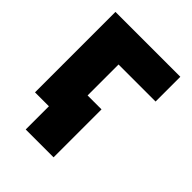

<svg xmlns="http://www.w3.org/2000/svg" viewBox="-190 -610 857 857"><g transform="rotate(45 239.0 -181.0)"><path d="M34.2 0V-507.8H443.8V-351.6H210V-156.2H297.9V146.5H122.1V0Z"/></g></svg>

Font: Giphurs Black
Style: Regular
Weight: 900
Version: Version 0.920; ttfautohint (v1.8.4.7-5d5b)